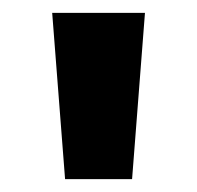

<svg xmlns="http://www.w3.org/2000/svg" viewBox="-20 -734 306 298"><path d="M205 -714 185 -456H81L61 -714Z"/></svg>

Font: Noto Sans Symbols
Style: Bold
Weight: 700
Version: Version 2.002